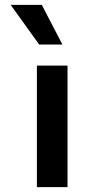

<svg xmlns="http://www.w3.org/2000/svg" viewBox="-20 -770 353 790"><path d="M23.9 -750H151.9L236.8 -586.9H141.1ZM131.8 -500H257.8V0H131.8Z"/></svg>

Font: Oakes Grotesk
Style: SemiBold
Weight: 600
Designer: Samuel Oakes
Foundry: Samuel Oakes
Version: Version 1.0 | wf-rip DC20170320